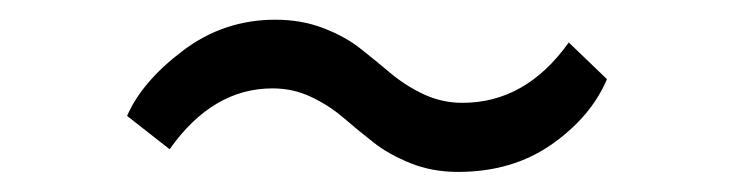

<svg xmlns="http://www.w3.org/2000/svg" viewBox="-20 -496 742 194"><path d="M151.4 -345.2 108.4 -378.9Q123.5 -413.6 164.8 -444.8Q206.1 -476.1 258.3 -476.1Q284.7 -476.1 306.9 -467.5Q329.1 -459 344.7 -446.5Q360.4 -434.1 375.2 -421.6Q390.1 -409.2 408.4 -400.6Q426.8 -392.1 447.3 -392.1Q511.2 -392.1 554.7 -453.1L593.3 -416Q577.1 -377.9 537.4 -350.1Q497.6 -322.3 442.9 -322.3Q416.5 -322.3 394.8 -331.1Q373 -339.8 357.4 -352.1Q341.8 -364.3 327.4 -376.7Q313 -389.2 294.7 -397.9Q276.4 -406.7 255.4 -406.7Q194.8 -406.7 151.4 -345.2Z"/></svg>

Font: HaufeMerriweatherSansLt
Style: Regular
Weight: 300
Designer: Eben Sorkin
Foundry: Eben Sorkin
Version: Version 1.56